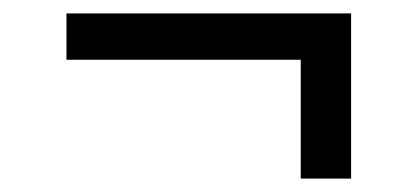

<svg xmlns="http://www.w3.org/2000/svg" viewBox="-20 -477 622 286"><path d="M428 -211V-388H79V-457H503V-211Z"/></svg>

Font: Gantari
Style: Regular
Weight: 400
Designer: Anugrah Pasau
Foundry: Lafontype
Version: Version 1.000; ttfautohint (v1.8.3)